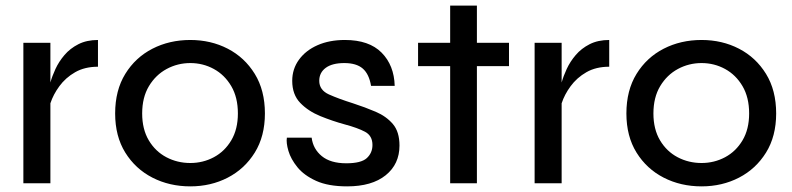

<svg xmlns="http://www.w3.org/2000/svg" viewBox="-20 -651 2814 682"><path d="M63 -499H159V-358Q165 -380 177 -406Q189 -432 209 -455.5Q229 -479 258.5 -494Q288 -509 328 -509V-414Q281 -414 247 -394.5Q213 -375 191 -345Q169 -315 159 -284V0H63Z M656 11Q582 11 521.5 -20Q461 -51 425 -109Q389 -167 389 -248Q389 -330 425 -388.5Q461 -447 521.5 -478Q582 -509 656 -509Q729 -509 789 -478Q849 -447 885 -388.5Q921 -330 921 -248Q921 -167 885 -109Q849 -51 789 -20Q729 11 656 11ZM656 -72Q701 -72 739.5 -92.5Q778 -113 801.5 -152.5Q825 -192 825 -248Q825 -305 801.5 -345Q778 -385 739.5 -406Q701 -427 656 -427Q611 -427 572 -406Q533 -385 509 -345Q485 -305 485 -248Q485 -192 508.5 -152.5Q532 -113 571 -92.5Q610 -72 656 -72Z M999 -162H1087Q1092 -122 1123 -96.5Q1154 -71 1210 -71Q1263 -71 1283 -89.5Q1303 -108 1303 -136Q1303 -169 1276.5 -183Q1250 -197 1205 -209Q1161 -221 1118 -238.5Q1075 -256 1046.5 -285.5Q1018 -315 1018 -364Q1018 -406 1042 -439Q1066 -472 1108 -490.5Q1150 -509 1205 -509Q1291 -509 1335.5 -464Q1380 -419 1382 -346H1298Q1291 -388 1268.5 -407.5Q1246 -427 1203 -427Q1160 -427 1137 -410Q1114 -393 1114 -364Q1114 -331 1148.5 -315.5Q1183 -300 1234 -284Q1277 -270 1314.5 -254Q1352 -238 1375.5 -210.5Q1399 -183 1399 -134Q1399 -68 1350 -28.5Q1301 11 1213 11Q1146 11 1103 -8.5Q1060 -28 1036.5 -57Q1013 -86 1004.5 -115Q996 -144 999 -162Z M1465 -499H1579V-631H1674V-499H1788V-416H1674V0H1579V-416H1465Z M1879 -499H1975V-358Q1981 -380 1993 -406Q2005 -432 2025 -455.5Q2045 -479 2074.5 -494Q2104 -509 2144 -509V-414Q2097 -414 2063 -394.5Q2029 -375 2007 -345Q1985 -315 1975 -284V0H1879Z M2472 11Q2398 11 2337.5 -20Q2277 -51 2241 -109Q2205 -167 2205 -248Q2205 -330 2241 -388.5Q2277 -447 2337.5 -478Q2398 -509 2472 -509Q2545 -509 2605 -478Q2665 -447 2701 -388.5Q2737 -330 2737 -248Q2737 -167 2701 -109Q2665 -51 2605 -20Q2545 11 2472 11ZM2472 -72Q2517 -72 2555.5 -92.5Q2594 -113 2617.5 -152.5Q2641 -192 2641 -248Q2641 -305 2617.5 -345Q2594 -385 2555.5 -406Q2517 -427 2472 -427Q2427 -427 2388 -406Q2349 -385 2325 -345Q2301 -305 2301 -248Q2301 -192 2324.5 -152.5Q2348 -113 2387 -92.5Q2426 -72 2472 -72Z"/></svg>

Font: Syne Medium
Style: Regular
Weight: 500
Designer: Lucas Descroix
Foundry: Bonjour Monde
Version: Version 2.200; ttfautohint (v1.8.4)